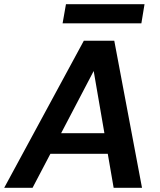

<svg xmlns="http://www.w3.org/2000/svg" viewBox="-41 -894 762 914"><path d="M-21 0 358 -700H503L635 0H500L472 -162H199L114 0ZM250 -260H456L405 -556ZM257 -783 273 -874H647L632 -783Z"/></svg>

Font: DeepMind Sans
Style: Bold Italic
Weight: 700
Italic angle: -10°
Designer: Jonny Pinhorn / Modifications: Colophon Foundry
Foundry: Colophon Foundry
Version: Version 1.002; ttfautohint (v1.8.2)